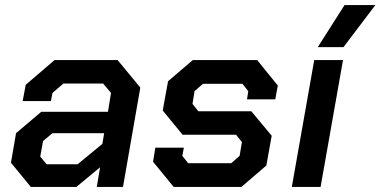

<svg xmlns="http://www.w3.org/2000/svg" viewBox="-20 -734 1494 754"><path d="M23 -95 43 -211 142 -295H404L416 -369L385 -406H229L186 -369L180 -337H69L81 -401L194 -498H442L531 -390L463 0H360L373 -77L280 0H101ZM285 -89 382 -169 389 -211H186L149 -180L138 -119L163 -89Z M581 -99 590 -154H702L696 -122L719 -93H888L921 -122L930 -176L907 -205H697L619 -300L640 -415L737 -498H990L1071 -398L1061 -344H950L955 -376L932 -405H777L744 -376L736 -326L759 -297H967L1047 -201L1026 -84L928 0H662Z M1214 -498H1327L1239 0H1126ZM1333 -714H1454L1329 -549H1228Z"/></svg>

Font: Chakra Petch SemiBold
Style: Italic
Weight: 600
Italic angle: -10°
Designer: Katatrad Aksorn Co.,Ltd.
Foundry: Cadson Demak Co.,Ltd.
Version: Version 1.000; ttfautohint (v1.6)